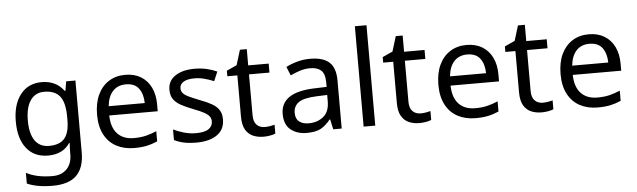

<svg xmlns="http://www.w3.org/2000/svg" viewBox="-56 -984 4801 1448"><g transform="rotate(-5 2344.0 -260.0)"><path d="M275 -546Q328 -546 370.5 -526Q413 -506 443 -465H448L460 -536H530V9Q530 124 471.5 182Q413 240 290 240Q172 240 97 206V125Q176 167 295 167Q364 167 403.5 126.5Q443 86 443 16V-5Q443 -17 444 -39.5Q445 -62 446 -71H442Q388 10 276 10Q172 10 113.5 -63Q55 -136 55 -267Q55 -395 113.5 -470.5Q172 -546 275 -546ZM287 -472Q220 -472 183 -418.5Q146 -365 146 -266Q146 -167 182.5 -114.5Q219 -62 289 -62Q370 -62 407 -105.5Q444 -149 444 -246V-267Q444 -377 406 -424.5Q368 -472 287 -472Z M907 -546Q976 -546 1025.5 -516Q1075 -486 1101.5 -431.5Q1128 -377 1128 -304V-251H761Q763 -160 807.5 -112.5Q852 -65 932 -65Q983 -65 1022.5 -74.5Q1062 -84 1104 -102V-25Q1063 -7 1023 1.5Q983 10 928 10Q852 10 793.5 -21Q735 -52 702.5 -113.5Q670 -175 670 -264Q670 -352 699.5 -415Q729 -478 782.5 -512Q836 -546 907 -546ZM906 -474Q843 -474 806.5 -433.5Q770 -393 763 -321H1036Q1035 -389 1004 -431.5Q973 -474 906 -474Z M1613 -148Q1613 -70 1555 -30Q1497 10 1399 10Q1343 10 1302.5 1Q1262 -8 1231 -24V-104Q1263 -88 1308.5 -74.5Q1354 -61 1401 -61Q1468 -61 1498 -82.5Q1528 -104 1528 -140Q1528 -160 1517 -176Q1506 -192 1477.5 -208Q1449 -224 1396 -244Q1344 -264 1307 -284Q1270 -304 1250 -332Q1230 -360 1230 -404Q1230 -472 1285.5 -509Q1341 -546 1431 -546Q1480 -546 1522.5 -536.5Q1565 -527 1602 -510L1572 -440Q1538 -454 1501 -464Q1464 -474 1425 -474Q1371 -474 1342.5 -456.5Q1314 -439 1314 -409Q1314 -387 1327 -371.5Q1340 -356 1370.5 -341.5Q1401 -327 1452 -307Q1503 -288 1539 -268Q1575 -248 1594 -219.5Q1613 -191 1613 -148Z M1922 -62Q1942 -62 1963 -65.5Q1984 -69 1997 -73V-6Q1983 1 1957 5.5Q1931 10 1907 10Q1865 10 1829.5 -4.5Q1794 -19 1772 -55Q1750 -91 1750 -156V-468H1674V-510L1751 -545L1786 -659H1838V-536H1993V-468H1838V-158Q1838 -109 1861.5 -85.5Q1885 -62 1922 -62Z M2307 -545Q2405 -545 2452 -502Q2499 -459 2499 -365V0H2435L2418 -76H2414Q2379 -32 2340.5 -11Q2302 10 2234 10Q2161 10 2113 -28.5Q2065 -67 2065 -149Q2065 -229 2128 -272.5Q2191 -316 2322 -320L2413 -323V-355Q2413 -422 2384 -448Q2355 -474 2302 -474Q2260 -474 2222 -461.5Q2184 -449 2151 -433L2124 -499Q2159 -518 2207 -531.5Q2255 -545 2307 -545ZM2333 -259Q2233 -255 2194.5 -227Q2156 -199 2156 -148Q2156 -103 2183.5 -82Q2211 -61 2254 -61Q2322 -61 2367 -98.5Q2412 -136 2412 -214V-262Z M2753 0H2665V-760H2753Z M3102 -62Q3122 -62 3143 -65.5Q3164 -69 3177 -73V-6Q3163 1 3137 5.5Q3111 10 3087 10Q3045 10 3009.5 -4.5Q2974 -19 2952 -55Q2930 -91 2930 -156V-468H2854V-510L2931 -545L2966 -659H3018V-536H3173V-468H3018V-158Q3018 -109 3041.5 -85.5Q3065 -62 3102 -62Z M3491 -546Q3560 -546 3609.5 -516Q3659 -486 3685.5 -431.5Q3712 -377 3712 -304V-251H3345Q3347 -160 3391.5 -112.5Q3436 -65 3516 -65Q3567 -65 3606.5 -74.5Q3646 -84 3688 -102V-25Q3647 -7 3607 1.5Q3567 10 3512 10Q3436 10 3377.5 -21Q3319 -52 3286.5 -113.5Q3254 -175 3254 -264Q3254 -352 3283.5 -415Q3313 -478 3366.5 -512Q3420 -546 3491 -546ZM3490 -474Q3427 -474 3390.5 -433.5Q3354 -393 3347 -321H3620Q3619 -389 3588 -431.5Q3557 -474 3490 -474Z M4027 -62Q4047 -62 4068 -65.5Q4089 -69 4102 -73V-6Q4088 1 4062 5.5Q4036 10 4012 10Q3970 10 3934.5 -4.5Q3899 -19 3877 -55Q3855 -91 3855 -156V-468H3779V-510L3856 -545L3891 -659H3943V-536H4098V-468H3943V-158Q3943 -109 3966.5 -85.5Q3990 -62 4027 -62Z M4416 -546Q4485 -546 4534.5 -516Q4584 -486 4610.5 -431.5Q4637 -377 4637 -304V-251H4270Q4272 -160 4316.5 -112.5Q4361 -65 4441 -65Q4492 -65 4531.5 -74.5Q4571 -84 4613 -102V-25Q4572 -7 4532 1.5Q4492 10 4437 10Q4361 10 4302.5 -21Q4244 -52 4211.5 -113.5Q4179 -175 4179 -264Q4179 -352 4208.5 -415Q4238 -478 4291.5 -512Q4345 -546 4416 -546ZM4415 -474Q4352 -474 4315.5 -433.5Q4279 -393 4272 -321H4545Q4544 -389 4513 -431.5Q4482 -474 4415 -474Z"/></g></svg>

Font: Noto Sans Old Hungarian
Style: Regular
Weight: 400
Designer: Monotype Design Team
Foundry: Monotype Imaging Inc.
Version: Version 2.005; ttfautohint (v1.8.4.7-5d5b)